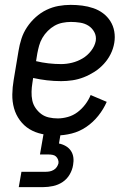

<svg xmlns="http://www.w3.org/2000/svg" viewBox="-20 -548 540 788"><path d="M210 8Q181 8 152.5 2Q124 -4 101 -18Q78 -32 61.5 -54.5Q45 -77 37.5 -104Q30 -131 30.5 -160.5Q31 -190 36 -219L56 -339Q60 -364 68 -389Q76 -414 91 -436.5Q106 -459 126.5 -477.5Q147 -496 171 -507.5Q195 -519 220 -523.5Q245 -528 270 -528Q294 -528 317.5 -525Q341 -522 363 -514.5Q385 -507 403 -493.5Q421 -480 433 -461Q445 -442 449 -419Q453 -396 449 -372Q445 -348 434 -326Q423 -304 406 -285.5Q389 -267 368 -253.5Q347 -240 324 -231Q301 -222 277.5 -218.5Q254 -215 231 -215Q201 -215 172 -218.5Q143 -222 116 -228L113 -208Q110 -190 109.5 -171.5Q109 -153 112.5 -136Q116 -119 126 -104.5Q136 -90 149.5 -80Q163 -70 180.5 -66Q198 -62 217 -62Q237 -62 258.5 -68Q280 -74 298 -87.5Q316 -101 330 -119.5Q344 -138 352 -158L418 -130Q405 -100 383.5 -73Q362 -46 334 -27Q306 -8 274 0Q242 8 210 8ZM231 -285Q253 -285 275.5 -290.5Q298 -296 318.5 -308Q339 -320 354 -339.5Q369 -359 373 -380Q376 -400 367 -416.5Q358 -433 343 -442.5Q328 -452 309 -455Q290 -458 271 -458Q254 -458 236.5 -454.5Q219 -451 204 -442.5Q189 -434 176 -421Q163 -408 154 -392.5Q145 -377 140.5 -360.5Q136 -344 133 -328L128 -297Q153 -291 179 -288Q205 -285 231 -285ZM57 220 68 157H168Q176 157 184 155.5Q192 154 200 149.5Q208 145 213 137.5Q218 130 220 122Q221 114 218 106.5Q215 99 209.5 94Q204 89 195.5 87.5Q187 86 179 86H144L159 0H229L222 41Q237 44 250 51.5Q263 59 271 71Q279 83 281 98Q283 113 280 129Q277 149 266 168Q255 187 237 199Q219 211 198 215.5Q177 220 157 220Z"/></svg>

Font: Iosevka Fixed
Style: Italic
Weight: 400
Italic angle: -9°
Monospace: yes
Designer: Belleve Invis
Foundry: Belleve Invis
Version: Version 33.2.4